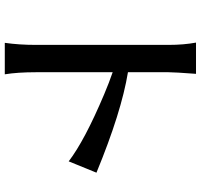

<svg xmlns="http://www.w3.org/2000/svg" viewBox="-38 -778 847 810"><g transform="rotate(90 385.0 -372.5)"><path d="M159.2 -776.4H291Q284.2 -685.5 284.2 -660.2V-489.3Q452.1 -461.9 708 -356.4L660.2 -239.3Q572.3 -306.6 377.9 -388.7Q327.1 -410.2 284.2 -424.8V-101.6Q284.2 -23.4 293 30.3H160.2Q168.9 -30.3 168.9 -101.6V-660.2Q168.9 -724.6 159.2 -776.4Z"/></g></svg>

Font: GenEi LateMin P v2
Style: Medium
Weight: 500
Designer: o_tamon (Modified)
Foundry: o_tamon / Adobe Systems Incorporated / FONT 910 / Philipp H. Poll
Version: Version 2.1;Original Version 1.004